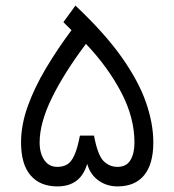

<svg xmlns="http://www.w3.org/2000/svg" viewBox="-20 -666 623 686"><path d="M291.5 -80.6Q268.1 0 185.1 0Q123 0 89.1 -39.6Q55.2 -79.1 55.2 -157.2Q55.2 -219.7 79.3 -286.9Q103.5 -354 144.5 -422.6Q185.5 -491.2 235.4 -558.1L206.5 -586.9L249.5 -646Q353.5 -548.3 414.6 -461.9Q475.6 -375.5 501.7 -299.8Q527.8 -224.1 527.8 -157.2Q527.8 -80.1 495.1 -40Q462.4 0 399.9 0Q361.8 0 332.3 -20.8Q302.7 -41.5 291.5 -80.6ZM121.6 -156.7Q121.6 -118.7 138.2 -94.2Q154.8 -69.8 184.6 -69.8Q205.6 -69.8 220.2 -78.6Q234.9 -87.4 245.8 -111.6Q256.8 -135.7 265.6 -181.6H315.9Q328.6 -112.8 349.4 -91.3Q370.1 -69.8 399.9 -69.8Q431.6 -69.8 446 -93.8Q460.4 -117.7 460.4 -156.7Q460.4 -246.6 412.4 -337.4Q364.3 -428.2 287.1 -509.3Q209 -405.3 165.3 -316.2Q121.6 -227.1 121.6 -156.7Z"/></svg>

Font: Vazirmatn RD FD Light
Style: Regular
Weight: 300
Designer: Saber Rastikerdar
Foundry: Saber Rastikerdar
Version: Version 33.003